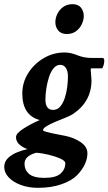

<svg xmlns="http://www.w3.org/2000/svg" viewBox="-35 -691 521 924"><path d="M147.5 212.9Q102.5 212.9 65.4 199.2Q28.3 185.5 6.8 162.6Q-14.6 139.6 -14.6 112.3Q-14.6 86.9 3.9 69.3Q22.5 51.8 48.8 41.5Q75.2 31.2 97.7 26.4Q79.1 21.5 60.5 6.3Q42 -8.8 42 -31.2Q42 -48.8 76.7 -71.3Q111.3 -93.8 156.2 -113.3Q72.3 -135.7 72.3 -241.2Q72.3 -293.9 100.6 -338.9Q128.9 -383.8 175.3 -411.1Q221.7 -438.5 276.4 -438.5Q304.7 -438.5 336.9 -425.3Q369.1 -412.1 406.2 -412.1H458Q466.8 -412.1 466.8 -399.4Q466.8 -378.9 457 -362.3H407.2Q401.4 -362.3 401.4 -356.4Q401.4 -351.6 403.3 -332Q405.3 -312.5 405.3 -304.7Q405.3 -200.2 313.5 -140.6Q302.7 -133.8 279.8 -124.5Q256.8 -115.2 231.9 -105Q207 -94.7 189.5 -84Q171.9 -73.2 171.9 -64.5Q171.9 -60.5 190.4 -55.7Q209 -50.8 234.4 -45.9Q259.8 -41 279.3 -37.1Q319.3 -29.3 352.5 -7.3Q385.7 14.6 385.7 46.9Q385.7 72.3 373.5 99.1Q361.3 126 335.9 152.3Q309.6 178.7 260.7 195.8Q211.9 212.9 147.5 212.9ZM220.7 -162.1Q241.2 -162.1 254.9 -178.2Q268.6 -194.3 276.9 -219.7Q285.2 -245.1 288.6 -272.9Q292 -300.8 292 -323.2Q292 -348.6 282.2 -363.8Q272.5 -378.9 254.9 -378.9Q236.3 -378.9 222.7 -362.3Q209 -345.7 200.7 -319.8Q192.4 -293.9 188 -265.1Q183.6 -236.3 183.6 -211.9Q183.6 -162.1 220.7 -162.1ZM178.7 165Q233.4 165 256.3 144.5Q279.3 124 279.3 94.7Q279.3 83 255.4 72.3Q231.4 61.5 199.2 53.7Q167 45.9 139.6 43.9Q83 59.6 83 96.7Q83 127 105 146Q127 165 178.7 165ZM286.1 -527.3Q258.8 -527.3 245.1 -544.4Q231.4 -561.5 231.4 -584Q231.4 -604.5 241.2 -624.5Q251 -644.5 269.5 -657.7Q288.1 -670.9 313.5 -670.9Q341.8 -670.9 355 -653.8Q368.2 -636.7 368.2 -614.3Q368.2 -594.7 358.4 -574.2Q348.6 -553.7 330.6 -540.5Q312.5 -527.3 286.1 -527.3Z"/></svg>

Font: Crimson Text
Style: Bold Italic
Weight: 700
Italic angle: -11°
Designer: Sebastian Kosch
Foundry: Sebastian Kosch
Version: Version 1.100; ttfautohint (v1.8.4)